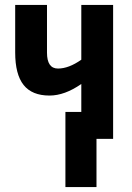

<svg xmlns="http://www.w3.org/2000/svg" viewBox="-20 -567 538 784"><path d="M441.9 -546.9V0H374V196.8H247.1V-109.9H312V-224.1Q244.1 -176.8 182.1 -176.8Q110.8 -176.8 76.4 -220Q42 -263.2 42 -353V-546.9H171.9V-352.1Q171.9 -287.1 216.8 -287.1Q260.7 -287.1 312 -323.2V-546.9Z"/></svg>

Font: Open Sans Condensed
Style: Bold
Weight: 700
Width: 3
Designer: Monotype Design Team
Foundry: Monotype Imaging Inc.
Version: Version 3.003; ttfautohint (v1.8.4)